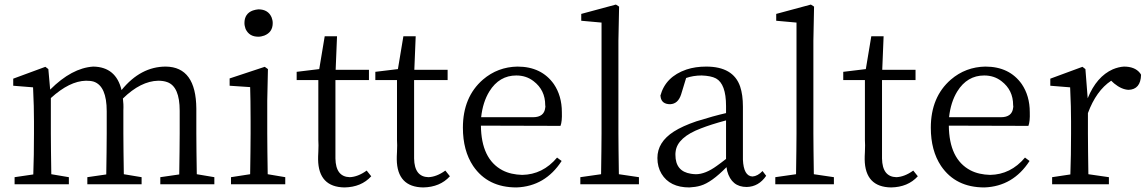

<svg xmlns="http://www.w3.org/2000/svg" viewBox="-20 -808 5031 842"><path d="M920 -31 843 -44C842 -115 841 -175 841 -223V-332C840 -453 796 -515 707 -516C634 -516 569 -482 513 -413C497 -480 456 -515 389 -516C326 -512 263 -478 200 -415L192 -505L179 -515L38 -463V-432L125 -425C128 -366 129 -316 129 -276V-223C129 -158 128 -98 126 -43L44 -31V0H282V-31L205 -44C204 -115 203 -175 203 -223V-378C258 -428 309 -453 357 -454C370 -454 381 -453 391 -450C429 -437 448 -394 448 -320V-223C448 -174 447 -114 446 -43L363 -31V0H601V-31L523 -44C522 -115 521 -175 521 -223V-324C522 -343 521 -360 519 -376C571 -427 623 -453 674 -454C689 -454 702 -452 713 -448C750 -435 768 -393 768 -322V-223C768 -176 767 -116 766 -43L683 -31V0H920Z M1113 -647C1122 -647 1130 -649 1139 -652C1164 -662 1176 -680 1176 -707C1176 -716 1174 -724 1171 -732C1161 -755 1142 -767 1113 -767C1105 -766 1097 -765 1089 -762C1064 -753 1052 -734 1052 -707C1052 -698 1054 -690 1057 -681C1068 -658 1086 -647 1113 -647ZM1231 -31 1154 -44C1153 -115 1152 -175 1152 -223V-366L1155 -505L1141 -515L987 -464V-432L1077 -426C1078 -393 1079 -344 1079 -277V-223C1079 -175 1078 -115 1077 -44L993 -31V0H1231Z M1608 -35 1588 -60C1562 -41 1537 -32 1514 -31C1473 -32 1452 -59 1451 -113V-457H1598V-502H1452L1458 -649H1404L1380 -505L1281 -493V-457H1376V-194C1377 -180 1377 -163 1376 -142C1375 -127 1375 -116 1375 -109C1376 -28 1415 13 1491 14C1540 13 1579 -3 1608 -35Z M1953 -35 1933 -60C1907 -41 1882 -32 1859 -31C1818 -32 1797 -59 1796 -113V-457H1943V-502H1797L1803 -649H1749L1725 -505L1626 -493V-457H1721V-194C1722 -180 1722 -163 1721 -142C1720 -127 1720 -116 1720 -109C1721 -28 1760 13 1836 14C1885 13 1924 -3 1953 -35Z M2089 -257 2438 -256C2443 -269 2445 -289 2444 -316C2444 -364 2432 -405 2409 -439C2373 -490 2320 -516 2249 -516C2192 -515 2141 -496 2098 -459C2039 -408 2010 -337 2010 -248C2010 -181 2025 -125 2055 -80C2098 -17 2161 14 2245 14C2329 11 2395 -28 2443 -102L2423 -117C2381 -67 2330 -42 2270 -41C2238 -42 2209 -48 2184 -61C2121 -94 2090 -160 2089 -257ZM2318 -294H2090C2095 -339 2107 -376 2126 -407C2155 -454 2195 -477 2244 -477C2273 -477 2298 -469 2320 -452C2354 -426 2371 -391 2371 -347C2372 -343 2372 -339 2371 -335C2368 -308 2350 -294 2318 -294Z M2782 -31 2694 -44C2693 -120 2692 -180 2692 -223V-629L2695 -779L2681 -788L2529 -747V-717L2618 -709V-223C2618 -180 2617 -121 2616 -44L2525 -31V0H2782Z M3340 -37 3324 -58C3310 -43 3295 -35 3280 -34C3254 -35 3240 -60 3238 -108V-340C3238 -375 3234 -404 3226 -428C3206 -487 3156 -516 3077 -516C3046 -516 3017 -512 2990 -503C2929 -482 2891 -444 2876 -388C2877 -387 2877 -385 2877 -383C2880 -362 2894 -351 2919 -351C2942 -352 2958 -366 2967 -394L2989 -466C3009 -473 3032 -477 3057 -477C3084 -476 3105 -472 3120 -464C3149 -448 3164 -408 3164 -343V-312C3129 -304 3085 -292 3034 -276C2993 -262 2960 -247 2935 -231C2887 -200 2863 -162 2863 -115C2863 -89 2869 -66 2881 -46C2905 -6 2946 14 3003 14C3020 13 3037 11 3053 6C3084 -3 3122 -30 3166 -75C3167 -70 3168 -64 3169 -58C3182 -11 3210 12 3255 12C3290 11 3318 -5 3340 -37ZM3164 -280V-111C3149 -99 3135 -89 3124 -81C3090 -56 3059 -44 3032 -44C3024 -44 3017 -45 3010 -46C2965 -53 2942 -80 2942 -129C2942 -134 2942 -139 2943 -144C2948 -185 2985 -219 3054 -245C3082 -256 3119 -268 3164 -280Z M3637 -31 3549 -44C3548 -120 3547 -180 3547 -223V-629L3550 -779L3536 -788L3384 -747V-717L3473 -709V-223C3473 -180 3472 -121 3471 -44L3380 -31V0H3637Z M4005 -35 3985 -60C3959 -41 3934 -32 3911 -31C3870 -32 3849 -59 3848 -113V-457H3995V-502H3849L3855 -649H3801L3777 -505L3678 -493V-457H3773V-194C3774 -180 3774 -163 3773 -142C3772 -127 3772 -116 3772 -109C3773 -28 3812 13 3888 14C3937 13 3976 -3 4005 -35Z M4141 -257 4490 -256C4495 -269 4497 -289 4496 -316C4496 -364 4484 -405 4461 -439C4425 -490 4372 -516 4301 -516C4244 -515 4193 -496 4150 -459C4091 -408 4062 -337 4062 -248C4062 -181 4077 -125 4107 -80C4150 -17 4213 14 4297 14C4381 11 4447 -28 4495 -102L4475 -117C4433 -67 4382 -42 4322 -41C4290 -42 4261 -48 4236 -61C4173 -94 4142 -160 4141 -257ZM4370 -294H4142C4147 -339 4159 -376 4178 -407C4207 -454 4247 -477 4296 -477C4325 -477 4350 -469 4372 -452C4406 -426 4423 -391 4423 -347C4424 -343 4424 -339 4423 -335C4420 -308 4402 -294 4370 -294Z M4750 -377 4740 -505 4727 -515 4586 -463V-432L4673 -425C4676 -364 4677 -315 4677 -276V-223C4677 -158 4676 -98 4674 -43L4594 -31V0H4843V-31L4753 -44C4752 -117 4751 -176 4751 -223V-312C4775 -377 4809 -425 4853 -454L4866 -442C4888 -424 4909 -415 4929 -414C4964 -415 4983 -437 4984 -480C4983 -483 4981 -485 4979 -488C4964 -507 4940 -516 4909 -516C4893 -515 4877 -511 4860 -504C4813 -483 4776 -441 4750 -377Z"/></svg>

Font: Noto Serif Tangut
Style: Regular
Weight: 400
Designer: YANG Xicheng
Foundry: Liu Zhao Studio
Version: Version 2.169